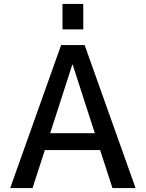

<svg xmlns="http://www.w3.org/2000/svg" viewBox="-20 -960 744 980"><path d="M299 -810V-940H405V-810ZM32 0 292 -730H412L672 0H554L491 -194H209L146 0ZM236 -280H464L351 -630H349Z"/></svg>

Font: M PLUS 1p Medium
Style: Regular
Weight: 500
Version: Version 1.062